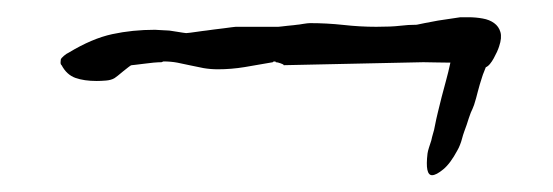

<svg xmlns="http://www.w3.org/2000/svg" viewBox="-20 -300 648 225"><path d="M51.3 -230.5Q51.8 -231.9 54.9 -234.6Q58.1 -237.3 60.5 -238.3Q87.9 -254.9 111.6 -260Q135.3 -265.1 161.6 -265.1Q164.1 -265.1 170.4 -264.6Q176.8 -264.2 178.2 -264.2Q178.7 -264.2 181.6 -263.7Q184.6 -263.2 188 -262.7Q191.4 -262.2 194.3 -261.7Q197.3 -261.2 198.2 -261.2Q199.7 -261.2 203.1 -261.7Q206.5 -262.2 210.4 -262.7Q214.4 -263.2 217.5 -263.7Q220.7 -264.2 221.7 -264.2Q224.6 -264.6 230.5 -265.4Q236.3 -266.1 241.9 -266.8Q247.6 -267.6 251.7 -268.1Q255.9 -268.6 256.3 -268.6H306.2Q306.6 -268.6 310.1 -269Q313.5 -269.5 317.1 -269.8Q320.8 -270 324.2 -270.5Q327.6 -271 328.1 -271Q329.6 -271 335.2 -272Q340.8 -272.9 343.3 -272.9Q362.8 -272.9 382.3 -270.8Q401.9 -268.6 420.9 -268.6Q439 -268.6 448.7 -269.8Q458.5 -271 468.3 -271Q470.2 -271.5 477.5 -272.9Q484.9 -274.4 493.4 -275.9Q502 -277.3 509.5 -278.3Q517.1 -279.3 519.5 -279.8H528.8Q537.6 -279.8 545.7 -278.3Q553.7 -276.9 559.1 -272.9Q564.5 -269 566.4 -262.5Q568.4 -255.9 564.9 -245.6Q564 -242.7 562.3 -239Q560.5 -235.4 558.6 -231.7Q556.6 -228 554.2 -225.1Q551.8 -222.2 549.3 -221.2Q548.3 -218.3 547.1 -215.6Q545.9 -212.9 544.9 -209.5Q542 -200.7 540 -192.9Q538.1 -185.1 535.6 -177.2Q534.7 -174.8 533.7 -172.4Q532.7 -169.9 531.7 -168Q529.3 -161.6 526.9 -153.8Q525.4 -149.4 523.9 -145.5Q522.5 -141.6 521.5 -137.7Q520.5 -133.8 519 -130.1Q517.6 -126.5 516.1 -124Q507.8 -108.4 499.5 -101.6Q491.2 -94.7 486.3 -94.7Q478 -94.7 481 -120.1Q481.4 -123 482.7 -127Q483.9 -130.9 485.4 -135.3Q486.3 -139.6 487.5 -143.6Q488.8 -147.5 489.7 -152.8Q491.2 -160.6 493.2 -168.7Q495.1 -176.8 497.6 -186.5Q500 -195.8 502.7 -205.6Q505.4 -215.3 507.8 -226.6Q501 -226.6 493.2 -226.8Q485.4 -227.1 476.1 -227.1L312.5 -223.6Q312.5 -224.6 308.8 -225.8Q305.2 -227.1 303.2 -227.1Q302.7 -228 302.7 -228H302.2Q299.8 -228 299.8 -227.1Q282.7 -224.1 266.8 -221.4Q251 -218.8 235.4 -218.8Q226.6 -218.8 218.5 -220.2Q210.4 -221.7 202.9 -223.4Q195.3 -225.1 187.7 -226.6Q180.2 -228 171.4 -228L169.4 -227.1Q165.5 -227.1 159.9 -226.6Q154.3 -226.1 148.7 -225.3Q143.1 -224.6 138.9 -224.1Q134.8 -223.6 134.3 -223.6Q133.3 -223.6 130.6 -221.4Q127.9 -219.2 124.5 -216.6Q121.1 -213.9 118.2 -211.4Q115.2 -209 114.3 -208.5Q110.4 -206.1 104.2 -205.6Q98.1 -205.1 93.3 -205.1Q78.6 -205.1 68.4 -208.7Q58.1 -212.4 52.2 -223.6Q50.8 -224.6 51 -227.3Q51.3 -230 51.3 -230.5Z"/></svg>

Font: IM FELL English
Style: Italic
Weight: 400
Italic angle: -18°
Designer: Igino Marini
Foundry: Igino Marini
Version: 3.00